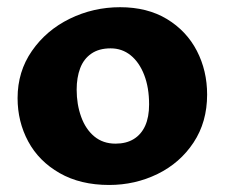

<svg xmlns="http://www.w3.org/2000/svg" viewBox="-20 -516 639 546"><path d="M30 -237Q30 -312.5 70.8 -371.2Q111.5 -430 178.5 -462.8Q245.5 -495.5 321.5 -495.5Q399 -495.5 454.8 -461.8Q510.5 -428 539.8 -371.5Q569 -315 569 -247Q569 -169 530.5 -110.8Q492 -52.5 428 -21.2Q364 10 290.5 10Q208.5 10 149.5 -23.8Q90.5 -57.5 60.2 -113.8Q30 -170 30 -237ZM404 -219Q404 -267 390 -303Q376 -339 351.5 -358.8Q327 -378.5 294.5 -378.5Q261.5 -378.5 239.8 -363.5Q218 -348.5 208 -322Q198 -295.5 198 -261Q198 -219 210.8 -183.8Q223.5 -148.5 248.2 -128Q273 -107.5 308.5 -107.5Q339 -107.5 360.2 -120.5Q381.5 -133.5 392.8 -158.2Q404 -183 404 -219Z"/></svg>

Font: TMT Limkin
Style: Regular
Weight: 400
Designer: Gabriel Drozdov
Version: Version 1.000;Glyphs 3.1.2 (3151)